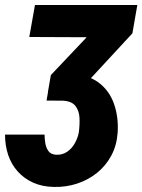

<svg xmlns="http://www.w3.org/2000/svg" viewBox="-37 -548 564 761"><path d="M101.6 -528.3H507.3L487.8 -416L272 -182.6H152.8L164.6 -250.5L306.6 -400.4L79.1 -401.4ZM163.6 -242.7 240.2 -251.5Q308.6 -253.9 352.3 -221.9Q396 -189.9 414.8 -136.5Q433.6 -83 429.2 -20.5Q425.3 29.8 403.6 69.8Q381.8 109.9 346.9 137.7Q312 165.5 268.1 179.9Q224.1 194.3 175.3 192.9Q129.9 191.9 94.2 175.8Q58.6 159.7 33.4 131.8Q8.3 104 -4.4 66.7Q-17.1 29.3 -17.1 -14.6H139.6Q139.6 1.5 142.6 19.5Q145.5 37.6 155 50.8Q164.6 64 185.5 65.4Q210.9 66.4 229.7 53.2Q248.5 40 260 19Q271.5 -2 275.4 -23.4Q279.3 -52.2 278.1 -80.3Q276.9 -108.4 262.2 -127.7Q247.6 -147 212.4 -148.9L147.5 -149.4Z"/></svg>

Font: Roboto Condensed Black
Style: Italic
Weight: 900
Italic angle: -12°
Designer: Christian Robertson
Foundry: Google
Version: Version 3.008; 2023